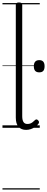

<svg xmlns="http://www.w3.org/2000/svg" viewBox="-20 -1035 381 1555"><path d="M192 17Q152 17 130 -8Q108 -33 108 -82V-996Q108 -1006 114 -1010.5Q120 -1015 133 -1015Q147 -1015 153.5 -1010.5Q160 -1006 160 -996V-94Q160 -63 170 -47Q180 -31 202 -31Q213 -31 223 -34Q233 -37 243 -44.5Q253 -52 263 -62Q269 -68 275.5 -68Q282 -68 289 -60Q294 -55 295.5 -48.5Q297 -42 293 -35Q282 -19 265.5 -7.5Q249 4 230 10.5Q211 17 192 17ZM298 -449Q276 -449 265 -461Q254 -473 254 -499Q254 -523 265 -535.5Q276 -548 298 -548Q320 -548 330.5 -535.5Q341 -523 341 -499Q341 -473 330.5 -461Q320 -449 298 -449ZM0 490H302V500H0ZM0 -20H302V0H0ZM0 -505H302V-500H0ZM0 -1010H302V-1000H0Z"/></svg>

Font: Playwrite ES Guides
Style: Regular
Weight: 400
Designer: Veronika Burian, José Scaglione
Foundry: TypeTogether
Version: Version 1.003